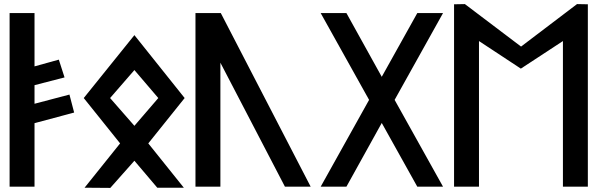

<svg xmlns="http://www.w3.org/2000/svg" viewBox="-20 -924 2931 940"><path d="M27 -10H149V-321L343 -373L320 -461L149 -416V-507L296 -545L268 -632L149 -599V-860H27Z M755 -444 638 -308 519 -444 638 -581ZM390 -444 568 -222 394 -5 520 -4 638 -137 750 -5H880L706 -222L884 -444L638 -752Z M937 -860V-10H1059V-617L1375 -10H1501L1061 -860Z M1912 -435 2149 -860H2023L1849 -548L1676 -860H1550L1787 -435L1550 -10H1676L1849 -322L2023 -10H2149Z M2736 -10H2858V-903L2805 -904L2531 -696L2256 -904L2203 -903V-10H2325V-723L2530 -588L2736 -723Z"/></svg>

Font: Ny Stormning
Style: Fi
Weight: 300
Designer: Robert Jablonski, Mew Too
Foundry: Cannot Into Space Fonts
Version: Version 0.90